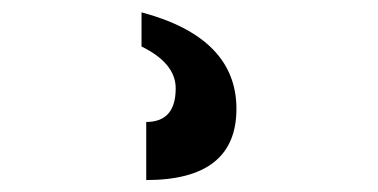

<svg xmlns="http://www.w3.org/2000/svg" viewBox="-20 -98 626 318"><path d="M214.4 -77.6Q371.6 -35.6 371.6 82.3Q371.6 200.2 222.2 200.2V104Q271 104 271 48.3Q271 6.8 214.4 -21Z"/></svg>

Font: Consola Mono
Style: Bold
Weight: 700
Monospace: yes
Designer: Wojciech Kalinowski "wmk69" (wmk69@o2.pl)
Foundry: Wojciech Kalinowski "wmk69" (wmk69@o2.pl)
Version: Version 2.1.0